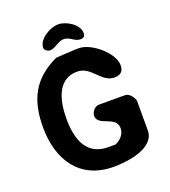

<svg xmlns="http://www.w3.org/2000/svg" viewBox="-159 -1009 999 1131"><g transform="rotate(-20 340.5 -443.5)"><path d="M46 -354C46 -154 143 7 360 7C439 7 620 -12 620 -127V-307C620 -330 591 -367 567 -367H400C376 -367 352 -338 352 -316C352 -246 474 -274 474 -193C474 -156 446 -127 413 -113H367C227 -113 193 -233 193 -353C193 -456 217 -594 347 -594C435 -594 460 -486 543 -486C581 -486 601 -504 601 -542C601 -620 481 -720 405 -720H387C368 -719 279 -715 260 -713C100 -639 46 -522 46 -354ZM207 -793C207 -778 228 -766 240 -766C275 -766 301 -801 338 -801C374 -801 396 -766 430 -766C452 -766 461 -774 461 -795C461 -850 386 -894 337 -894C287 -894 207 -849 207 -793Z"/></g></svg>

Font: Asimov Print
Style: Regular
Weight: 500
Designer: Google
Version: Version 2.000980: 2014